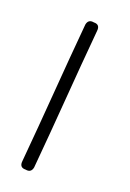

<svg xmlns="http://www.w3.org/2000/svg" viewBox="-38 -66 122 180"><path d="M42 -43Q45 -48 50 -45Q56 -43 53 -37Q38 -5 23.5 27Q9 59 -6 91Q-6 91 -6 91Q-6 91 -6 91Q-9 96 -14 93Q-20 91 -17 85Q-2 53 12.5 21Q27 -11 42 -43Q42 -43 42 -43Q42 -43 42 -43Z"/></svg>

Font: FRB American Cursive Thin
Style: Italic
Weight: 100
Italic angle: -25°
Version: Version 2.0;Modular Font Editor K font №1